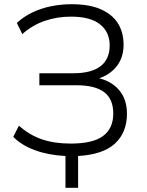

<svg xmlns="http://www.w3.org/2000/svg" viewBox="-20 -733 697 912"><path d="M291 159V8Q210 4 146 -19.5Q82 -43 43 -83L70 -136Q119 -92 178.5 -71.5Q238 -51 316 -51Q421 -51 469.5 -87Q518 -123 518 -194Q518 -263 474.5 -295.5Q431 -328 344 -328H167V-385H328Q414 -385 457.5 -418.5Q501 -452 501 -517Q501 -581 455 -617.5Q409 -654 317 -654Q252 -654 193 -634Q134 -614 86 -571L60 -624Q92 -654 134 -674Q176 -694 223.5 -703.5Q271 -713 320 -713Q403 -713 457.5 -689.5Q512 -666 539.5 -623Q567 -580 567 -520Q567 -460 534 -418Q501 -376 442 -358V-363Q507 -350 545 -306Q583 -262 583 -193Q583 -104 526.5 -51.5Q470 1 351 8V159Z"/></svg>

Font: Nunito Sans 10pt Light
Style: Regular
Weight: 300
Designer: Vernon Adams
Foundry: Vernon Adams
Version: Version 3.101;gftools[0.9.27]